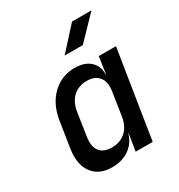

<svg xmlns="http://www.w3.org/2000/svg" viewBox="-186 -909 972 1043"><g transform="rotate(-30 300.0 -387.5)"><path d="M215 10Q132 10 92 -45.5Q52 -101 68 -197L92 -352Q107 -448 165 -504Q223 -560 306 -560Q367 -560 401.5 -529Q436 -498 435 -445H437L452 -550H560L473 0H366L383 -105H381Q365 -51 321 -20.5Q277 10 215 10ZM268 -84Q319 -84 353.5 -115Q388 -146 397 -203L419 -347Q428 -403 403.5 -434.5Q379 -466 328 -466Q276 -466 242 -435Q208 -404 199 -347L177 -203Q168 -145 191.5 -114.5Q215 -84 268 -84ZM293 -645 420 -785H542L407 -645Z"/></g></svg>

Font: NKDuy Mono SemiBold
Style: Italic
Weight: 600
Italic angle: -9°
Monospace: yes
Designer: NKDuy
Foundry: NKDuy
Version: Version 2.251; ttfautohint (v1.8.4.7-5d5b)